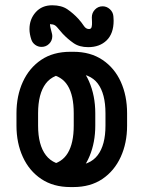

<svg xmlns="http://www.w3.org/2000/svg" viewBox="-20 -722 558 746"><path d="M44 -281.8Q44 -350 68.8 -404Q93.5 -458 140 -489.4Q186.5 -520.8 253.5 -520.8H265.2Q331.2 -520.8 378.1 -489.4Q425 -458 449.4 -404Q473.8 -350 473.8 -281.8V-233.8Q473.8 -166.2 449 -112.1Q424.2 -58 377.8 -26.6Q331.2 4.8 265.2 4.8H253.5Q187.2 4.8 140.4 -26.6Q93.5 -58 68.8 -112.1Q44 -166.2 44 -233.8ZM128 -281.8V-233.8Q128 -158.5 158.4 -118.8Q188.8 -79 253.5 -79H265.2Q329 -79 359.4 -118.8Q389.8 -158.5 389.8 -233.8V-281.8Q389.8 -357.8 359.9 -397.4Q330 -437 265.2 -437H253.5Q187.8 -437 157.9 -397.4Q128 -357.8 128 -281.8ZM171.8 -433.8 254.8 -489Q301.5 -461.8 325.9 -406Q350.2 -350.2 350.2 -281.8V-233.8Q350.2 -169.2 328.2 -115.8Q306.2 -62.2 263.5 -32.5L172.5 -81.5Q220.5 -89.2 243.5 -127.6Q266.5 -166 266.5 -233.8V-281.8Q266.5 -350.8 243.4 -388.8Q220.2 -426.8 171.8 -433.8ZM336.8 -654.5Q336.8 -672 349 -684.8Q361.2 -697.5 378.8 -697.5Q394.5 -697.5 406.8 -686.4Q419 -675.2 420.5 -659.5Q420.8 -654.5 421.1 -650Q421.5 -645.5 421.5 -641.5Q421.5 -591.8 394.4 -565.2Q367.2 -538.8 322.8 -538.8Q288.2 -538.8 265.8 -554.5Q243.2 -570.2 223.5 -591Q210.5 -606.2 201.2 -616.9Q192 -627.5 179.8 -627.5Q174 -627.5 174.2 -630.4Q174.5 -633.2 174.5 -625.2Q174.5 -620.5 176.4 -613.2Q178.2 -606 181 -595Q181.8 -592 182.5 -588.8Q183.2 -585.5 183.2 -581.8Q183.2 -564 171 -551.9Q158.8 -539.8 141.5 -539.8Q127.8 -539.8 116.8 -547.8Q105.8 -555.8 101.8 -568.2Q98.2 -578.8 96.4 -589Q94.5 -599.2 94.5 -608.8Q94.5 -647.2 118.6 -674.4Q142.8 -701.5 182.8 -701.5Q219 -701.5 242 -685.8Q265 -670 284.8 -648.5Q297.8 -633.8 305.8 -621.5Q313.8 -609.2 325.8 -609.2Q334 -609.2 336 -617.2Q338 -625.2 337.5 -635.5Q337 -645.8 336.8 -654.5Z"/></svg>

Font: Libertine-Super Thin
Style: Regular
Weight: 100
Designer: Bastien Sozeau
Foundry: NBR — Bastien Sozeau
Version: Version 2.003;gftools[0.9.33]